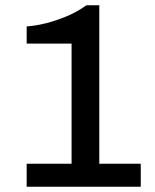

<svg xmlns="http://www.w3.org/2000/svg" viewBox="-20 -707 587 727"><path d="M81 0V-87H251V-542H81V-607Q114 -609 154 -619Q194 -629 234 -646Q274 -663 307 -687H356V-87H513V0Z"/></svg>

Font: Archivo SemiBold Medium
Style: Regular
Weight: 500
Version: Version 2.001